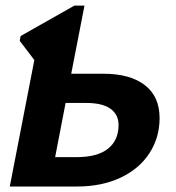

<svg xmlns="http://www.w3.org/2000/svg" viewBox="-20 -679 640 699"><path d="M561 -249Q561 -178.2 523.9 -121.1Q486.8 -64 418.5 -32Q350.1 0 260.7 0H15.6L105 -460.4L51.8 -530.3L55.2 -547.9L251 -658.7H287.6L239.3 -410.6H356Q453.6 -410.6 507.3 -369.1Q561 -327.6 561 -249ZM411.6 -224.1Q411.6 -261.7 382.3 -283Q353 -304.2 293.5 -304.2H218.8L180.7 -106.9H258.3Q334.5 -106.9 373 -137.5Q411.6 -168 411.6 -224.1Z"/></svg>

Font: Cousine
Style: Bold Italic
Weight: 700
Italic angle: -12°
Monospace: yes
Designer: Steve Matteson
Foundry: Ascender Corporation
Version: Version 1.20